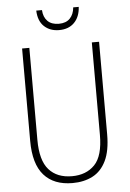

<svg xmlns="http://www.w3.org/2000/svg" viewBox="-60 -949 681 1004"><g transform="rotate(-5 280.0 -447.5)"><path d="M482 -228Q482 -142 456.5 -89.5Q431 -37 385.5 -13.5Q340 10 280 10Q182 10 130 -49Q78 -108 78 -229V-714H116V-231Q116 -123 159 -74.5Q202 -26 280 -26Q355 -26 399.5 -72Q444 -118 444 -229V-714H482ZM392 -905Q389 -853 359.5 -823Q330 -793 280 -793Q232 -793 201.5 -821.5Q171 -850 169 -905H199Q201 -868 222 -847Q243 -826 281 -826Q319 -826 339.5 -847.5Q360 -869 363 -905Z"/></g></svg>

Font: Noto Sans Thai Cond ExtLt
Style: Regular
Weight: 200
Width: 3
Designer: Monotype Design Team
Foundry: Monotype Imaging Inc.
Version: Version 2.002; ttfautohint (v1.8.4.7-5d5b)